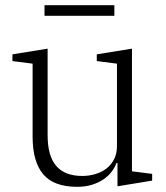

<svg xmlns="http://www.w3.org/2000/svg" viewBox="-20 -710 642 742"><path d="M278 12Q188 12 147 -36.5Q106 -85 106 -182V-464L28 -474V-500L164 -522V-188Q164 -107 197.5 -68.5Q231 -30 298 -30Q323 -30 347.5 -37Q372 -44 390.5 -58Q409 -72 420.5 -94Q432 -116 432 -145V-464L354 -474V-500L490 -522V-48L568 -38V-12L434 10V-80H430Q424 -63 411.5 -46.5Q399 -30 380 -17Q361 -4 335.5 4Q310 12 278 12ZM152 -690H422V-649H152Z"/></svg>

Font: IBM Plex Serif Light
Style: Regular
Weight: 300
Designer: Mike Abbink, Paul van der Laan, Pieter van Rosmalen
Foundry: Bold Monday
Version: Version 3.001